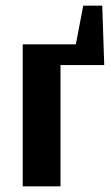

<svg xmlns="http://www.w3.org/2000/svg" viewBox="-20 -656 391 676"><path d="M60 0V-500H247L273 -636H340L347 -427H193V0Z"/></svg>

Font: Arsenal
Style: Bold
Weight: 700
Designer: Andrij Shevchenko
Foundry: Stairsfor
Version: Version 2.001;PS 002.001;hotconv 1.0.88;makeotf.lib2.5.64775